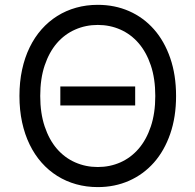

<svg xmlns="http://www.w3.org/2000/svg" viewBox="-20 -757 801 787"><path d="M701.7 -363.6Q701.7 -277.3 677.7 -208.3Q653.8 -139.2 611 -90.7Q568.2 -42.3 509.4 -16.2Q450.6 9.9 380.7 9.9Q334.2 9.9 292.3 -1.8Q250.4 -13.5 214.7 -35.9Q179 -58.2 150.4 -90.6Q121.8 -122.9 101.6 -164.4Q81.3 -206 70.5 -256Q59.7 -306.1 59.7 -363.6Q59.7 -421.2 70.5 -471.2Q81.3 -521.3 101.6 -562.9Q121.8 -604.4 150.4 -636.7Q179 -669 214.7 -691.4Q250.4 -713.8 292.3 -725.5Q334.2 -737.2 380.7 -737.2Q450.6 -737.2 509.4 -711.3Q568.2 -685.4 611 -636.9Q653.8 -588.4 677.7 -519.2Q701.7 -449.9 701.7 -363.6ZM616.5 -363.6Q616.5 -434.7 598.2 -489Q579.9 -543.3 548.1 -580.1Q516.3 -616.8 473.4 -635.8Q430.4 -654.8 380.7 -654.8Q331.3 -654.8 288.2 -635.8Q245 -616.8 213.2 -580.1Q181.5 -543.3 163.2 -489Q144.9 -434.7 144.9 -363.6Q144.9 -293 163.2 -238.5Q181.5 -183.9 213.2 -147.2Q245 -110.4 288.2 -91.4Q331.3 -72.4 380.7 -72.4Q430.4 -72.4 473.4 -91.4Q516.3 -110.4 548.1 -147.2Q579.9 -183.9 598.2 -238.5Q616.5 -293 616.5 -363.6ZM534.1 -324.6H227.3V-402.7H534.1Z"/></svg>

Font: Interop
Style: Regular
Weight: 400
Designer: Rasmus Andersson, Google, Jang Haemin
Foundry: jhaemin
Version: Version 1.008